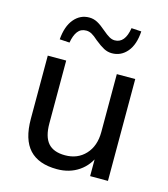

<svg xmlns="http://www.w3.org/2000/svg" viewBox="-111 -820 803 916"><g transform="rotate(15 291.0 -362.0)"><path d="M255 9Q164 9 118.5 -40Q73 -89 73 -191V-503H164V-193Q164 -127 191 -96Q218 -65 275 -65Q337 -65 375.5 -106.5Q414 -148 414 -217V-503H505V0H417V-111H430Q409 -54 363 -22.5Q317 9 255 9ZM157 -590 108 -593Q113 -658 143 -694Q173 -730 218 -730Q239 -730 258 -720Q277 -710 301 -689Q322 -671 335.5 -663.5Q349 -656 362 -656Q413 -656 425 -733L474 -730Q470 -664 440 -628.5Q410 -593 365 -593Q344 -593 325 -603Q306 -613 280 -634Q260 -652 247 -659Q234 -666 220 -666Q193 -666 178 -646Q163 -626 157 -590Z"/></g></svg>

Font: Mulish Medium
Style: Regular
Weight: 500
Designer: Vernon Adams
Foundry: Vernon Adams
Version: Version 3.603; ttfautohint (v1.8.3)